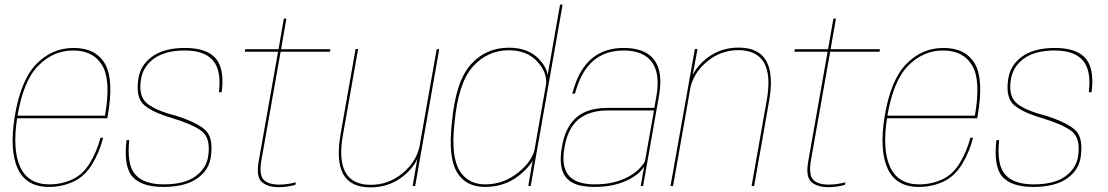

<svg xmlns="http://www.w3.org/2000/svg" viewBox="-20 -805 4796 831"><path d="M191.5 4 193.5 -7Q102 -7 67.2 -82.8Q32.5 -158.5 55 -299Q80 -454 145.2 -520.2Q210.5 -586.5 296.5 -586.5Q385 -586.5 423.2 -520.8Q461.5 -455 433.5 -299L439.5 -304.5H51L49 -293H444.5Q445.5 -298 446 -301.5Q474 -461 434.2 -529.2Q394.5 -597.5 298.5 -597.5Q205.5 -597.5 137.5 -528Q69.5 -458.5 43.5 -299Q20.5 -153.5 57 -74.8Q93.5 4 191.5 4ZM193.5 -7 191.5 4Q248.5 4 297.2 -18.5Q346 -41 378 -92.8Q410 -144.5 426.5 -209H415Q399.5 -149.5 368.8 -99Q338 -48.5 291.5 -27.8Q245 -7 193.5 -7Z M687 4Q782 4 834.2 -33.2Q886.5 -70.5 893 -130.5Q904 -212 866 -244.5Q828 -277 739 -305Q657 -325.5 618.2 -355.8Q579.5 -386 589.5 -456.5Q597 -515 645.5 -550.8Q694 -586.5 779 -586.5Q865.5 -586.5 902.2 -542.8Q939 -499 927.5 -406H939.5Q952.5 -507.5 913.5 -552.5Q874.5 -597.5 781 -597.5Q690 -597.5 637.8 -559.5Q585.5 -521.5 578 -458Q567.5 -380.5 605.5 -349Q643.5 -317.5 725 -294Q812.5 -267.5 852.2 -238Q892 -208.5 881.5 -132Q875 -78 826.8 -42.5Q778.5 -7 688.5 -7Q604 -7 566 -49Q528 -91 539.5 -198.5H527.5Q514.5 -82.5 554.2 -39.2Q594 4 687 4Z M1186 5Q1223.5 5 1258.5 -5L1260.5 -16Q1224 -6 1188 -6Q1141.5 -6 1121 -27.2Q1100.5 -48.5 1111.5 -112L1194.5 -581H1408L1410 -592H1196.5L1219.5 -724.5H1208.5L1185.5 -592H1041.5L1039.5 -581H1183.5L1099.5 -106Q1088 -39.5 1113.2 -17.2Q1138.5 5 1186 5Z M1766 0H1777L1881 -592H1870L1786 -116ZM1530 -593H1519L1454 -224Q1434 -110 1465.2 -52Q1496.5 6 1584 6Q1664.5 6 1725.8 -43Q1787 -92 1798.5 -156.5L1797.5 -180Q1785 -107.5 1723.5 -56.2Q1662 -5 1585 -5Q1505.5 -5 1475.2 -59Q1445 -113 1464.5 -222Z M2266.5 0H2277L2415 -785H2404L2283.5 -100ZM2078.5 4Q2163.5 4 2224.8 -44.2Q2286 -92.5 2294 -135.5L2295 -163Q2285 -108 2222 -57.5Q2159 -7 2080 -7Q2004.5 -7 1968 -68Q1931.5 -129 1947 -271.5Q1963 -446.5 2026.8 -517Q2090.5 -587.5 2182.5 -587.5Q2261.5 -587.5 2306.8 -537.2Q2352 -487 2342.5 -432L2349.5 -459Q2357.5 -502 2311.8 -550.2Q2266 -598.5 2182 -598.5Q2082 -598.5 2016.8 -524.8Q1951.5 -451 1935.5 -271.5Q1919.5 -124.5 1957.5 -60.2Q1995.5 4 2078.5 4Z M2552 4Q2601.5 4 2639 -5.2Q2676.5 -14.5 2703.2 -28.8Q2730 -43 2746 -58Q2762 -73 2768 -85L2753 0H2763.5L2831.5 -387Q2845 -462 2830.2 -508.2Q2815.5 -554.5 2777 -576Q2738.5 -597.5 2679.5 -597.5Q2639 -597.5 2604.5 -586.5Q2570 -575.5 2541.8 -552Q2513.5 -528.5 2492.2 -491Q2471 -453.5 2457 -400H2468.5Q2486.5 -466 2516.2 -507Q2546 -548 2586.8 -567.2Q2627.5 -586.5 2678 -586.5Q2733 -586.5 2769 -565.5Q2805 -544.5 2819 -500.2Q2833 -456 2820.5 -386L2812 -338H2609.5Q2582 -338 2556.2 -333.5Q2530.5 -329 2507.5 -318Q2484.5 -307 2465.5 -287.8Q2446.5 -268.5 2432.8 -239.2Q2419 -210 2412 -168.5Q2404.5 -126 2407.8 -96Q2411 -66 2423.2 -46.5Q2435.5 -27 2454.8 -16Q2474 -5 2498.8 -0.5Q2523.5 4 2552 4ZM2554.5 -7Q2522.5 -7 2495 -14Q2467.5 -21 2448.2 -38.5Q2429 -56 2421.8 -87.5Q2414.5 -119 2423.5 -168.5Q2432 -217 2450.5 -248.2Q2469 -279.5 2494.8 -296.5Q2520.5 -313.5 2549.8 -320.2Q2579 -327 2609 -327H2810.5L2771.5 -107Q2762.5 -90 2744.5 -72.2Q2726.5 -54.5 2699.2 -39.8Q2672 -25 2636 -16Q2600 -7 2554.5 -7Z M2882 0H2893L2975 -463.5L2999 -593H2987.5ZM3233 0H3244L3309 -369Q3329 -483.5 3296.5 -541.2Q3264 -599 3176.5 -599Q3096 -599 3035.8 -550.2Q2975.5 -501.5 2964 -436.5L2965.5 -413.5Q2978 -486 3038.2 -537Q3098.5 -588 3175.5 -588Q3255 -588 3286.5 -534Q3318 -480 3298.5 -371Z M3564.5 5Q3602 5 3637 -5L3639 -16Q3602.5 -6 3566.5 -6Q3520 -6 3499.5 -27.2Q3479 -48.5 3490 -112L3573 -581H3786.5L3788.5 -592H3575L3598 -724.5H3587L3564 -592H3420L3418 -581H3562L3478 -106Q3466.5 -39.5 3491.8 -17.2Q3517 5 3564.5 5Z M3956.5 4 3958.5 -7Q3867 -7 3832.2 -82.8Q3797.5 -158.5 3820 -299Q3845 -454 3910.2 -520.2Q3975.5 -586.5 4061.5 -586.5Q4150 -586.5 4188.2 -520.8Q4226.5 -455 4198.5 -299L4204.5 -304.5H3816L3814 -293H4209.5Q4210.5 -298 4211 -301.5Q4239 -461 4199.2 -529.2Q4159.5 -597.5 4063.5 -597.5Q3970.5 -597.5 3902.5 -528Q3834.5 -458.5 3808.5 -299Q3785.5 -153.5 3822 -74.8Q3858.5 4 3956.5 4ZM3958.5 -7 3956.5 4Q4013.5 4 4062.2 -18.5Q4111 -41 4143 -92.8Q4175 -144.5 4191.5 -209H4180Q4164.5 -149.5 4133.8 -99Q4103 -48.5 4056.5 -27.8Q4010 -7 3958.5 -7Z M4452 4Q4547 4 4599.2 -33.2Q4651.5 -70.5 4658 -130.5Q4669 -212 4631 -244.5Q4593 -277 4504 -305Q4422 -325.5 4383.2 -355.8Q4344.5 -386 4354.5 -456.5Q4362 -515 4410.5 -550.8Q4459 -586.5 4544 -586.5Q4630.5 -586.5 4667.2 -542.8Q4704 -499 4692.5 -406H4704.5Q4717.5 -507.5 4678.5 -552.5Q4639.5 -597.5 4546 -597.5Q4455 -597.5 4402.8 -559.5Q4350.5 -521.5 4343 -458Q4332.5 -380.5 4370.5 -349Q4408.5 -317.5 4490 -294Q4577.5 -267.5 4617.2 -238Q4657 -208.5 4646.5 -132Q4640 -78 4591.8 -42.5Q4543.5 -7 4453.5 -7Q4369 -7 4331 -49Q4293 -91 4304.5 -198.5H4292.5Q4279.5 -82.5 4319.2 -39.2Q4359 4 4452 4Z"/></svg>

Font: Anybody UltraCondensed Thin Thin
Style: Italic
Weight: 250
Italic angle: -10°
Version: Version 1.111